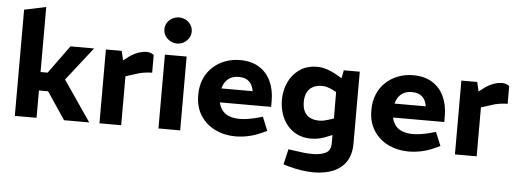

<svg xmlns="http://www.w3.org/2000/svg" viewBox="-58 -949 3584 1329"><g transform="rotate(5 1734.0 -284.5)"><path d="M63 0V-738L214 -770V-318H263L405 -513H569L316 -190H214V0ZM405 0 271 -200 363 -317 580 0Z M651 0V-513H761L776 -448L815 -478Q843 -498 874.5 -509.5Q906 -521 935 -521Q947 -521 959.5 -517Q972 -513 984 -504V-381Q954 -380 926.5 -376Q899 -372 865 -360L802 -340V0Z M1061 0V-513H1212V0ZM1137 -597Q1112 -597 1090 -609.5Q1068 -622 1055 -642.5Q1042 -663 1042 -688Q1042 -713 1055 -733.5Q1068 -754 1090 -766Q1112 -778 1137 -778Q1163 -778 1184.5 -766Q1206 -754 1219 -733.5Q1232 -713 1232 -688Q1232 -663 1219 -642.5Q1206 -622 1185 -609.5Q1164 -597 1137 -597Z M1596 8Q1520 8 1456 -22.5Q1392 -53 1353.5 -112Q1315 -171 1315 -255Q1315 -318 1336 -367Q1357 -416 1394.5 -450.5Q1432 -485 1480.5 -503Q1529 -521 1583 -521Q1661 -521 1715 -488Q1769 -455 1797 -395.5Q1825 -336 1825 -259V-217H1469Q1477 -181 1496.5 -158.5Q1516 -136 1546.5 -125.5Q1577 -115 1616 -115Q1641 -115 1669.5 -119.5Q1698 -124 1727 -131L1774 -144L1813 -49L1769 -29Q1726 -10 1682 -1Q1638 8 1596 8ZM1471 -314H1688Q1681 -358 1655.5 -381Q1630 -404 1584 -404Q1555 -404 1532.5 -394Q1510 -384 1494.5 -364Q1479 -344 1471 -314Z M2157 209Q2117 209 2071 202Q2025 195 1982 183L1945 172L1970 65L2006 70Q2038 75 2072.5 79Q2107 83 2137 83Q2196 83 2230.5 65Q2265 47 2265 -2V-60L2238 -49Q2210 -36 2179 -29Q2148 -22 2120 -22Q2064 -22 2022 -42.5Q1980 -63 1951.5 -98.5Q1923 -134 1909 -179Q1895 -224 1895 -271Q1895 -338 1921 -394.5Q1947 -451 1997 -486Q2047 -521 2120 -521Q2154 -521 2189.5 -509Q2225 -497 2257 -478L2293 -457L2304 -513H2415V-14Q2415 63 2382 112.5Q2349 162 2291 185.5Q2233 209 2157 209ZM2047 -271Q2047 -230 2061.5 -203Q2076 -176 2102.5 -163.5Q2129 -151 2165 -151Q2182 -151 2200 -155Q2218 -159 2236 -165L2265 -175L2264 -359L2238 -372Q2218 -382 2199.5 -387Q2181 -392 2164 -392Q2126 -392 2099.5 -377.5Q2073 -363 2060 -336Q2047 -309 2047 -271Z M2799 8Q2723 8 2659 -22.5Q2595 -53 2556.5 -112Q2518 -171 2518 -255Q2518 -318 2539 -367Q2560 -416 2597.5 -450.5Q2635 -485 2683.5 -503Q2732 -521 2786 -521Q2864 -521 2918 -488Q2972 -455 3000 -395.5Q3028 -336 3028 -259V-217H2672Q2680 -181 2699.5 -158.5Q2719 -136 2749.5 -125.5Q2780 -115 2819 -115Q2844 -115 2872.5 -119.5Q2901 -124 2930 -131L2977 -144L3016 -49L2972 -29Q2929 -10 2885 -1Q2841 8 2799 8ZM2674 -314H2891Q2884 -358 2858.5 -381Q2833 -404 2787 -404Q2758 -404 2735.5 -394Q2713 -384 2697.5 -364Q2682 -344 2674 -314Z M3121 0V-513H3231L3246 -448L3285 -478Q3313 -498 3344.5 -509.5Q3376 -521 3405 -521Q3417 -521 3429.5 -517Q3442 -513 3454 -504V-381Q3424 -380 3396.5 -376Q3369 -372 3335 -360L3272 -340V0Z"/></g></svg>

Font: REM Medium SemiBold
Style: Regular
Weight: 600
Version: Version 1.005;gftools[0.9.28]